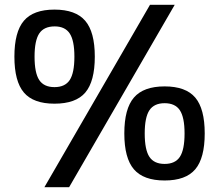

<svg xmlns="http://www.w3.org/2000/svg" viewBox="-20 -750 913 800"><path d="M207 -318Q119 -318 79.5 -364.5Q40 -411 40 -514Q40 -617 79.5 -663.5Q119 -710 207 -710Q295 -710 335 -663.5Q375 -617 375 -514Q375 -411 335.5 -364.5Q296 -318 207 -318ZM290 -514Q290 -581 270.5 -610.5Q251 -640 208 -640Q163 -640 143.5 -610.5Q124 -581 124 -514Q124 -446 143.5 -416.5Q163 -387 207 -387Q251 -387 270.5 -416.5Q290 -446 290 -514ZM268 30H165L605 -730H708ZM538 -343.5Q578 -390 666 -390Q754 -390 793.5 -343.5Q833 -297 833 -194Q833 -91 793.5 -44.5Q754 2 666 2Q578 2 538 -44.5Q498 -91 498 -194Q498 -297 538 -343.5ZM749 -194Q749 -261 729.5 -290.5Q710 -320 666 -320Q622 -320 602.5 -290.5Q583 -261 583 -194Q583 -126 602.5 -96.5Q622 -67 666 -67Q710 -67 729.5 -96.5Q749 -126 749 -194Z"/></svg>

Font: Fivo Sans Med
Style: Regular
Weight: 450
Designer: Alexander Slobzheninov
Foundry: Alexander Slobzheninov
Version: 1.0